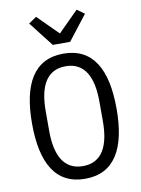

<svg xmlns="http://www.w3.org/2000/svg" viewBox="-102 -1011 803 1091"><g transform="rotate(-10 300.0 -465.5)"><path d="M300.1 12.1C470.2 12.1 544 -121.1 544 -349.1C544 -577.1 470.2 -709.9 300.1 -709.9C130 -709.9 56.1 -577.1 56.1 -349.1C56.1 -121.1 130 12.1 300.1 12.1ZM138.8 -911.9 250 -769.2H350.1L460.9 -911.9L418 -942.8L301.1 -826L183.9 -942.8ZM144.9 -291.9V-405.9C144.9 -546.2 188.9 -637.1 300.1 -637.1C410.9 -637.1 454.9 -546.2 454.9 -405.9V-291.9C454.9 -152 410.9 -61.1 300.1 -61.1C188.9 -61.1 144.9 -152 144.9 -291.9Z"/></g></svg>

Font: Margiela Mono
Style: Regular
Weight: 400
Designer: Mike Abbink, Paul van der Laan, Pieter van Rosmalen
Foundry: Bold Monday
Version: Version 2.003 2021